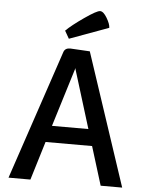

<svg xmlns="http://www.w3.org/2000/svg" viewBox="-61 -991 791 1040"><g transform="rotate(5 334.0 -471.0)"><path d="M498 -856 285 -778 261 -820Q292 -851 357.5 -896.5Q423 -942 441 -942Q459 -942 478.5 -909Q498 -876 498 -856ZM25 0 262 -705Q270 -726 297 -726Q308 -726 404 -720L643 0H526L461 -210H208L144 0ZM235 -300H433L333 -624V-618Z"/></g></svg>

Font: Convergence
Style: Regular
Weight: 400
Designer: Nicolas Silva and John Vargas
Foundry: Nicolas Silva and Jonh Vargas
Version: Version 1.002